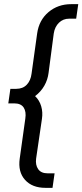

<svg xmlns="http://www.w3.org/2000/svg" viewBox="-20 -765 397 925"><path d="M199 140Q135 140 100.5 101.5Q66 63 75 -1L102 -194Q107 -227 94 -247Q81 -267 48 -267H20L30 -337H58Q90 -337 109 -357Q128 -377 132 -410L159 -604Q168 -668 213.5 -706.5Q259 -745 323 -745H357L347 -675H313Q284 -675 264 -655.5Q244 -636 239 -604L214 -414Q210 -381 193.5 -352Q177 -323 149 -302Q170 -282 178.5 -253Q187 -224 182 -192L154 -1Q150 30 164 50Q178 70 209 70H243L233 140Z"/></svg>

Font: Kosmopol Plus Jakarta Sans Italic It
Style: Regular
Weight: 400
Italic angle: -8.04999°
Designer: Gumpita Rahayu
Foundry: Tokotype
Version: Version 2.006